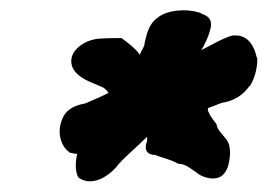

<svg xmlns="http://www.w3.org/2000/svg" viewBox="-20 -689 513 368"><path d="M117 -577C113 -552 138 -538 155 -531L176 -522C179 -521 184 -517 188 -511C175 -504 155 -496 144 -491C138 -489 109 -487 99 -460C89 -436 96 -410 112 -398L114 -396H117C121 -395 123 -394 128 -394C125 -382 123 -362 130 -349C155 -330 189 -350 207 -374C221 -390 240 -405 262 -427V-419C262 -419 250 -393 277 -392C292 -386 306 -384 322 -375H324C336 -374 344 -367 354 -360H355C359 -355 370 -349 384 -347H389C421 -347 420 -391 421 -394C421 -406 419 -416 413 -423C405 -433 396 -441 395 -451C388 -460 382 -468 380 -474C378 -477 378 -479 379 -482C389 -485 401 -491 406 -492C430 -496 447 -508 458 -524L460 -525V-526C469 -540 474 -563 473 -577V-578L472 -579C468 -598 457 -623 428 -621H426C409 -617 384 -602 366 -593C372 -603 381 -621 384 -637C388 -660 366 -661 363 -665H361C337 -673 300 -670 282 -655C262 -641 260 -615 257 -606V-604C256 -598 250 -591 248 -584C239 -597 226 -606 213 -616H209C205 -616 186 -616 171 -615C149 -614 121 -599 117 -577Z"/></svg>

Font: Vapor
Style: ExBdObl
Weight: 800
Foundry: Cannot Into Space Fonts
Version: Version 0.179